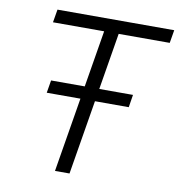

<svg xmlns="http://www.w3.org/2000/svg" viewBox="-81 -803 820 877"><g transform="rotate(10 328.5 -364.0)"><path d="M105 -667 115.2 -727.5H656.7L646.5 -667H409.7L299.3 0H231.9L342.3 -667ZM132.8 -345.2 142.6 -403.8H522.5L513.2 -345.2Z"/></g></svg>

Font: Inter 24pt Light
Style: Italic
Weight: 300
Italic angle: -9.3988°
Designer: Rasmus Andersson
Foundry: rsms
Version: Version 4.001;git-66647c0bb